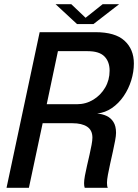

<svg xmlns="http://www.w3.org/2000/svg" viewBox="-20 -890 654 910"><path d="M11 0 168 -737.5H432.5Q526 -737.5 570.2 -697Q614.5 -656.5 614.5 -589Q614.5 -549.5 602 -509Q589.5 -468.5 566 -434.2Q542.5 -400 510.5 -378Q478.5 -356 440.5 -352Q464.5 -350 484.8 -340.8Q505 -331.5 517.5 -312Q530 -292.5 530 -260.5Q530 -246.5 525.5 -222.8Q521 -199 514.8 -170.8Q508.5 -142.5 502.2 -114.2Q496 -86 491.5 -62Q487 -38 487 -23.5Q487 -15.5 488 -9.2Q489 -3 491 0H381.5Q378.5 -7.5 378.5 -22Q378.5 -35.5 382.5 -57.5Q386.5 -79.5 392.5 -105Q398.5 -130.5 404.2 -156Q410 -181.5 414 -203.2Q418 -225 418 -237.5Q418 -273 393 -289.5Q368 -306 323 -306H134L189.5 -340.5L117 0ZM194.5 -363 151.5 -396H344Q387 -396 422.2 -417.5Q457.5 -439 478.5 -475Q499.5 -511 499.5 -555Q499.5 -597.5 475 -622.5Q450.5 -647.5 395.5 -647.5H207.5L266.5 -704ZM243.5 -870H318L399.5 -792.5H369L466.5 -870H544.5L423 -776H345Z"/></svg>

Font: Epilogue Medium
Style: Italic
Weight: 500
Italic angle: -12°
Designer: Tyler Finck
Foundry: Etcetera Type Co
Version: Version 2.112